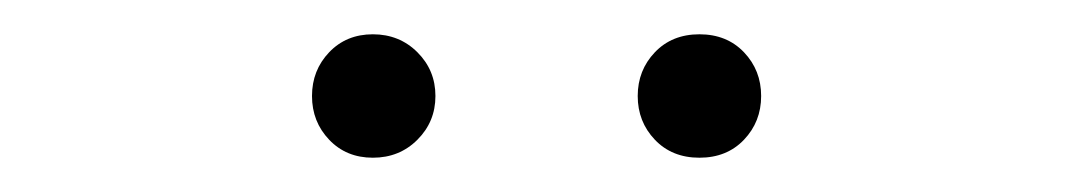

<svg xmlns="http://www.w3.org/2000/svg" viewBox="-20 -754 626 112"><path d="M197.5 -662Q182 -662 172 -672.5Q162 -683 162 -698Q162 -713 172 -723.5Q182 -734 197.5 -734Q213 -734 223.5 -723.5Q234 -713 234 -698Q234 -683 223.5 -672.5Q213 -662 197.5 -662ZM388 -662Q372 -662 362 -672.5Q352 -683 352 -698Q352 -713 362 -723.5Q372 -734 388 -734Q404 -734 414 -723.5Q424 -713 424 -698Q424 -683 414 -672.5Q404 -662 388 -662Z"/></svg>

Font: Resource Han Rounded KR ExtraLight
Style: Regular
Weight: 250
Designer: Cyano Hao (round all glyphs); Ryoko NISHIZUKA 西塚涼子 (kana, bopomofo & ideographs); Paul D. Hunt (Latin, Greek & Cyrillic)
Foundry: Cyano Hao
Version: 0.990